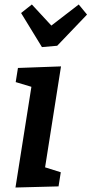

<svg xmlns="http://www.w3.org/2000/svg" viewBox="-20 -832 408 856"><path d="M49 4 120 -445 50 -466 60 -529 252 -536 181 -86 251 -64 241 -1ZM331 -812 368 -767 235 -628 167 -622 74 -774 122 -812 209 -718Z"/></svg>

Font: Bitter SemiBold
Style: Italic
Weight: 600
Italic angle: -9°
Designer: Sol Matas, and Bitter project Authors
Foundry: Sol Matas
Version: Version 2.001